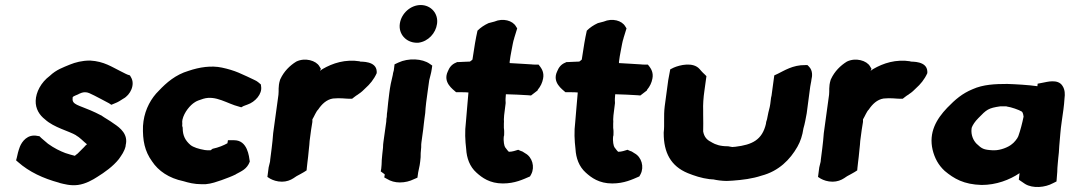

<svg xmlns="http://www.w3.org/2000/svg" viewBox="-20 -736 4257 764"><path d="M44 -98 52 -91C96 -52 152 -26 215 -9H216L217 -8C234 -4 260 4 290 0C321 -4 350 -21 367 -32C396 -50 430 -74 453 -103C464 -119 475 -133 480 -155V-158C491 -201 459 -227 433 -244C417 -256 398 -266 384 -276L383 -277H382C367 -285 354 -291 340 -297C294 -317 266 -320 269 -344V-347C269 -351 270 -352 292 -361L293 -362C300 -365 308 -369 318 -369C331 -369 338 -364 355 -356C373 -346 393 -337 414 -325L423 -319L435 -324C451 -330 459 -336 470 -343C499 -358 519 -400 501 -429L497 -436C482 -440 480 -443 459 -453C426 -469 394 -492 339 -495H337C307 -495 280 -488 258 -479C232 -468 204 -459 178 -434C143 -408 123 -369 122 -335C121 -303 137 -278 159 -261C195 -228 254 -215 284 -197V-196C297 -190 313 -172 326 -162C325 -160 320 -157 318 -155L317 -153C306 -143 300 -135 289 -125C283 -121 279 -117 278 -116C268 -118 253 -123 240 -127C219 -135 196 -146 171 -164C158 -176 146 -184 137 -194L130 -195C89 -204 67 -172 59 -152C53 -136 49 -120 47 -109Z M549 -235C547 -177 556 -134 585 -94C610 -56 652 -27 710 -15C730 -9 753 -3 782 -3H798C822 -5 843 -13 861 -19C882 -27 900 -33 918 -42L919 -43C941 -55 963 -63 974 -93C971 -114 965 -178 912 -178H887L885 -166C871 -158 850 -149 826 -144C823 -142 820 -140 818 -138H810C807 -138 802 -138 795 -139C771 -143 749 -150 738 -159C717 -177 707 -197 707 -226V-228L705 -235C706 -241 705 -250 705 -252L706 -260C713 -290 737 -318 755 -329C760 -333 775 -339 789 -343C839 -358 885 -323 930 -312L940 -309L949 -314C955 -317 959 -317 965 -320C995 -330 1024 -362 1019 -392L1018 -400C1009 -407 1006 -412 990 -419C975 -426 955 -436 929 -447C910 -455 887 -462 863 -467C821 -476 774 -469 730 -454C679 -439 642 -407 612 -375C582 -346 558 -303 551 -254Z M1094 -417C1086 -391 1090 -374 1088 -359L1067 -206C1065 -184 1064 -167 1061 -146C1059 -129 1057 -112 1055 -99V-97C1055 -91 1051 -81 1049 -70L1044 -32L1055 -25C1066 -19 1082 -13 1102 -13C1120 -13 1136 -19 1148 -27L1160 -35C1170 -40 1180 -46 1189 -51L1200 -58L1201 -69C1203 -84 1204 -99 1206 -112C1207 -122 1208 -130 1209 -142C1211 -155 1211 -165 1212 -175L1218 -220C1220 -231 1222 -243 1223 -251V-254V-257V-261C1230 -272 1238 -293 1246 -300C1260 -321 1279 -340 1305 -344C1334 -347 1355 -343 1371 -343H1381L1390 -350C1393 -353 1400 -357 1406 -361V-362H1407C1418 -369 1426 -377 1434 -385C1451 -400 1468 -420 1479 -445V-452C1477 -494 1418 -490 1412 -491V-492C1354 -501 1304 -485 1263 -461C1259 -458 1259 -458 1253 -454L1257 -462L1251 -472C1238 -495 1194 -508 1159 -491C1133 -475 1110 -452 1096 -422L1095 -420Z M1529 -365C1526 -346 1523 -311 1521 -293C1520 -286 1519 -281 1519 -271C1518 -267 1517 -261 1517 -252L1506 -173C1505 -165 1504 -159 1504 -148C1502 -133 1500 -109 1499 -98V-96C1499 -87 1498 -74 1497 -65L1495 -54L1510 -43C1510 -43 1511 -42 1511 -41L1509 -30L1520 -24C1534 -15 1552 -10 1571 -10C1592 -10 1611 -15 1627 -23L1641 -29L1644 -50C1645 -58 1648 -66 1650 -79L1652 -93C1654 -105 1654 -116 1654 -127L1656 -150V-151C1656 -159 1656 -165 1657 -170L1664 -221C1666 -235 1667 -252 1669 -264L1672 -286C1673 -309 1678 -347 1682 -374C1684 -387 1686 -402 1688 -417C1690 -427 1696 -445 1698 -461L1700 -475L1690 -482C1661 -503 1605 -506 1565 -487L1550 -480L1547 -456C1547 -453 1544 -449 1543 -438C1537 -415 1532 -390 1529 -365ZM1571 -642C1565 -601 1595 -568 1635 -566H1645C1684 -571 1714 -604 1719 -641C1725 -682 1695 -716 1654 -716C1614 -716 1577 -683 1571 -642Z M1762 -452C1741 -408 1782 -381 1795 -369H1820C1827 -369 1834 -369 1844 -368C1841 -330 1837 -291 1834 -251C1829 -212 1831 -177 1835 -143C1837 -107 1849 -73 1876 -49C1898 -29 1929 -6 1981 -6C2029 -6 2061 -22 2089 -34L2094 -43C2109 -72 2098 -111 2070 -126L2059 -133C2053 -135 2048 -137 2042 -140C2032 -137 2019 -132 2005 -132C2001 -135 1997 -141 1990 -150C1987 -154 1982 -174 1985 -195L1986 -197C1986 -207 1987 -214 1985 -227V-244C1986 -249 1985 -256 1985 -261L1986 -277C1988 -291 1990 -312 1992 -325V-329C1991 -338 1992 -349 1993 -361C2023 -360 2055 -359 2082 -357L2093 -356L2119 -376L2120 -379C2131 -392 2138 -407 2141 -423C2146 -447 2135 -463 2130 -470L2123 -479H2112C2105 -479 2099 -479 2093 -480H2092C2066 -482 2037 -483 2008 -485V-490C2010 -505 2012 -519 2015 -533C2019 -553 2022 -573 2026 -583V-584L2038 -623L2033 -631C2020 -654 1982 -665 1947 -650L1924 -644C1907 -636 1893 -627 1880 -614C1873 -583 1867 -547 1862 -512L1860 -499C1858 -497 1856 -495 1850 -491C1833 -491 1817 -489 1804 -489H1799L1795 -487C1777 -480 1768 -467 1762 -452Z M2197 -452C2176 -408 2217 -381 2230 -369H2255C2262 -369 2269 -369 2279 -368C2276 -330 2272 -291 2269 -251C2264 -212 2266 -177 2270 -143C2272 -107 2284 -73 2311 -49C2333 -29 2364 -6 2416 -6C2464 -6 2496 -22 2524 -34L2529 -43C2544 -72 2533 -111 2505 -126L2494 -133C2488 -135 2483 -137 2477 -140C2467 -137 2454 -132 2440 -132C2436 -135 2432 -141 2425 -150C2422 -154 2417 -174 2420 -195L2421 -197C2421 -207 2422 -214 2420 -227V-244C2421 -249 2420 -256 2420 -261L2421 -277C2423 -291 2425 -312 2427 -325V-329C2426 -338 2427 -349 2428 -361C2458 -360 2490 -359 2517 -357L2528 -356L2554 -376L2555 -379C2566 -392 2573 -407 2576 -423C2581 -447 2570 -463 2565 -470L2558 -479H2547C2540 -479 2534 -479 2528 -480H2527C2501 -482 2472 -483 2443 -485V-490C2445 -505 2447 -519 2450 -533C2454 -553 2457 -573 2461 -583V-584L2473 -623L2468 -631C2455 -654 2417 -665 2382 -650L2359 -644C2342 -636 2328 -627 2315 -614C2308 -583 2302 -547 2297 -512L2295 -499C2293 -497 2291 -495 2285 -491C2268 -491 2252 -489 2239 -489H2234L2230 -487C2212 -480 2203 -467 2197 -452Z M2625 -313C2620 -273 2625 -240 2621 -209V-206C2621 -129 2649 -75 2717 -47C2742 -37 2771 -27 2804 -23H2807C2809 -23 2812 -22 2819 -22C2832 -19 2853 -16 2871 -16C2881 -16 2887 -17 2891 -17H2893C2935 -20 2974 -25 3010 -37C3079 -55 3124 -101 3153 -152C3165 -173 3173 -197 3177 -225C3183 -245 3186 -264 3190 -285L3204 -391C3205 -400 3208 -409 3209 -420C3212 -432 3215 -455 3199 -471L3193 -477H3184C3135 -478 3099 -454 3076 -443L3061 -436L3050 -355C3049 -350 3048 -348 3048 -346L3045 -322C3043 -306 3038 -294 3035 -276L3032 -261C3030 -256 3028 -248 3028 -246V-244C3013 -179 2973 -160 2906 -152C2901 -152 2896 -151 2894 -151C2893 -151 2895 -151 2888 -152L2877 -154H2875C2847 -154 2828 -160 2811 -170V-171H2810C2793 -179 2782 -191 2778 -213C2778 -232 2779 -257 2778 -280V-296C2777 -319 2779 -348 2783 -375L2791 -433L2783 -441C2780 -444 2775 -448 2771 -453L2764 -461C2738 -491 2684 -477 2661 -467L2647 -460L2639 -417Z M3285 -417C3277 -391 3281 -374 3279 -359L3258 -206C3256 -184 3255 -167 3252 -146C3250 -129 3248 -112 3246 -99V-97C3246 -91 3242 -81 3240 -70L3235 -32L3246 -25C3257 -19 3273 -13 3293 -13C3311 -13 3327 -19 3339 -27L3351 -35C3361 -40 3371 -46 3380 -51L3391 -58L3392 -69C3394 -84 3395 -99 3397 -112C3398 -122 3399 -130 3400 -142C3402 -155 3402 -165 3403 -175L3409 -220C3411 -231 3413 -243 3414 -251V-254V-257V-261C3421 -272 3429 -293 3437 -300C3451 -321 3470 -340 3496 -344C3525 -347 3546 -343 3562 -343H3572L3581 -350C3584 -353 3591 -357 3597 -361V-362H3598C3609 -369 3617 -377 3625 -385C3642 -400 3659 -420 3670 -445V-452C3668 -494 3609 -490 3603 -491V-492C3545 -501 3495 -485 3454 -461C3450 -458 3450 -458 3444 -454L3448 -462L3442 -472C3429 -495 3385 -508 3350 -491C3324 -475 3301 -452 3287 -422L3286 -420Z M3691 -140C3699 -107 3714 -79 3739 -56C3776 -25 3815 -2 3886 0C3944 0 3997 -20 4037 -47L4034 -21L4059 -4C4090 15 4139 10 4170 -7L4184 -14L4187 -52C4187 -63 4188 -73 4189 -85L4191 -107C4193 -120 4194 -137 4195 -155C4199 -196 4199 -213 4205 -254C4210 -289 4214 -313 4216 -346C4218 -360 4218 -379 4208 -394C4190 -424 4143 -409 4130 -407L4109 -403L4108 -393C4072 -398 4021 -401 3988 -402C3940 -402 3892 -400 3850 -381C3809 -364 3782 -341 3749 -307C3706 -262 3675 -209 3691 -140ZM3846 -224 3847 -229C3851 -239 3859 -252 3873 -266C3906 -300 3912 -306 3961 -313H3985L3986 -312H3987C4003 -310 4035 -299 4046 -292C4048 -290 4051 -287 4053 -272C4048 -247 4040 -216 4032 -194C4029 -185 4014 -167 4006 -162C3992 -150 3961 -138 3937 -138H3930C3894 -140 3887 -144 3866 -164C3853 -177 3843 -199 3846 -224Z"/></svg>

Font: Hussar Pisanka
Style: BlkKur
Weight: 700
Designer: Robert Jablonski
Foundry: Cannot Into Space Fonts
Version: Version 1.070